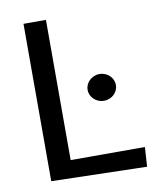

<svg xmlns="http://www.w3.org/2000/svg" viewBox="-82 -794 730 861"><g transform="rotate(-10 283.0 -363.5)"><path d="M518.1 0 523.8 -88.8H185.7V-727.3H83.5V-10.7ZM379.6 -324.6C415.1 -324.6 444.2 -351.9 443.9 -385.7C444.2 -418.7 415.1 -446.4 379.6 -446.7C344.5 -446.4 315.3 -418.7 315 -385.7C315.3 -351.9 344.5 -324.6 379.6 -324.6Z"/></g></svg>

Font: Inter 465
Style: Regular
Weight: 400
Designer: Rasmus Andersson
Foundry: rsms
Version: Version 3.019;Glyphs 3.1.2 (3151)